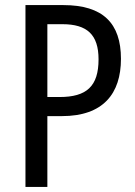

<svg xmlns="http://www.w3.org/2000/svg" viewBox="-20 -734 532 754"><path d="M229 -714H80V0H166V-278H223C385 -278 455 -366 455 -503C455 -643 384 -714 229 -714ZM225 -639C322 -639 367 -598 367 -501C367 -395 320 -353 214 -353H166V-639Z"/></svg>

Font: Noto Sans Condensed
Style: Regular
Weight: 400
Width: 3
Designer: Monotype Design Team
Foundry: Monotype Imaging Inc.
Version: Version 2.013